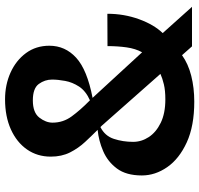

<svg xmlns="http://www.w3.org/2000/svg" viewBox="-34 -746 789 760"><g transform="rotate(-90 360.0 -365.5)"><path d="M338 9.5Q242 9.5 177 -20.2Q112 -50 79 -97.5Q46 -145 46 -198Q46 -260 73.5 -296.8Q101 -333.5 142.5 -351.2Q184 -369 226.5 -373Q203.5 -396 178.8 -422.5Q154 -449 137.2 -482.2Q120.5 -515.5 120.5 -558.5Q120.5 -612 149 -652.8Q177.5 -693.5 228.5 -716.5Q279.5 -739.5 347.5 -739.5Q405 -739.5 453.2 -717.8Q501.5 -696 530.5 -656.5Q559.5 -617 559.5 -564Q559.5 -501.5 512 -458Q464.5 -414.5 353 -393L356 -390L533.5 -197Q548 -223 553 -258.5Q558 -294 558 -334L686 -334.5Q686 -268.5 664.5 -209.2Q643 -150 609.5 -115.5L713.5 0.5H557L522 -39Q488 -14.5 440.5 -2.5Q393 9.5 338 9.5ZM340.5 -406.5 343.5 -403.5Q380.5 -420 397.8 -446.5Q415 -473 420.2 -501.5Q425.5 -530 425.5 -553.5Q425.5 -582 408.2 -605.8Q391 -629.5 343 -629.5Q295 -629.5 275 -603.8Q255 -578 255 -551.5Q255 -509.5 279.8 -475.8Q304.5 -442 340.5 -406.5ZM179 -232.5Q179 -199.5 198 -170.5Q217 -141.5 254.5 -123.2Q292 -105 347 -105Q382.5 -105 406.5 -110.8Q430.5 -116.5 448 -124.5L243.5 -356L237.5 -362Q202.5 -344.5 190.8 -308.8Q179 -273 179 -232.5Z"/></g></svg>

Font: Spline Sans SemiBold
Style: Regular
Weight: 600
Designer: Eben Sorkin, Mirko Velimirovic
Foundry: Sorkin Type
Version: Version 1.000; ttfautohint (v1.8.3)